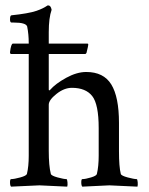

<svg xmlns="http://www.w3.org/2000/svg" viewBox="-20 -698 559 721"><path d="M17.6 -502Q21.5 -534.2 28.3 -534.2H87.9V-536.1Q87.9 -569.3 82 -598.6Q77.1 -613.3 32.2 -613.3H23.4Q17.6 -613.3 17.6 -625Q17.6 -640.6 23.4 -640.6Q52.7 -643.6 77.6 -647.9Q102.5 -652.3 116.7 -657.2Q130.9 -662.1 140.6 -667Q150.4 -671.9 154.3 -674.8L159.2 -677.7H161.1Q170.9 -677.7 173.8 -661.1Q163.1 -630.9 163.1 -577.1V-534.2H308.6Q311.5 -534.2 311.5 -530.3Q311.5 -526.4 304.7 -499L300.8 -495.1H163.1V-362.3Q163.1 -358.4 165 -358.4Q166 -358.4 168 -360.4Q188.5 -383.8 228.5 -405.8Q268.6 -427.7 303.7 -427.7Q369.1 -427.7 397.9 -380.9Q426.8 -334 426.8 -236.3V-130.9Q426.8 -71.3 433.6 -44.9Q435.5 -38.1 459.5 -31.7Q483.4 -25.4 493.2 -25.4Q496.1 -25.4 497.1 -13.7Q498 -2 496.1 2.9Q398.4 -2 390.6 -2Q388.7 -2 289.1 2.9Q285.2 -1 285.2 -13.2Q285.2 -25.4 289.1 -25.4Q300.8 -25.4 321.8 -31.7Q342.8 -38.1 343.8 -44.9Q350.6 -73.2 350.6 -113.3V-216.8Q350.6 -306.6 326.2 -337.4Q301.8 -368.2 250 -368.2Q220.7 -368.2 191.9 -345.2Q163.1 -322.3 163.1 -304.7V-131.8Q163.1 -75.2 170.9 -44.9Q172.9 -38.1 196.3 -31.7Q219.7 -25.4 229.5 -25.4Q232.4 -25.4 233.4 -13.7Q234.4 -2 232.4 2.9Q134.8 -2 127.9 -2Q122.1 -2 21.5 2.9Q17.6 -1 17.6 -13.2Q17.6 -25.4 21.5 -25.4Q33.2 -25.4 56.2 -31.7Q79.1 -38.1 81.1 -44.9Q87.9 -73.2 87.9 -112.3V-495.1H22.5Q17.6 -495.1 17.6 -502Z"/></svg>

Font: Crimson Text
Style: Roman
Weight: 400
Version: Version 0.13